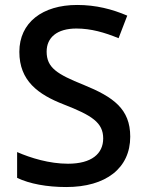

<svg xmlns="http://www.w3.org/2000/svg" viewBox="-20 -744 590 774"><path d="M505 -193C505 -305 437 -353 317 -402C210 -445 168 -471 168 -536C168 -592 209 -629 288 -629C347 -629 402 -613 458 -590L493 -681C432 -707 367 -724 291 -724C151 -724 58 -653 58 -535C58 -418 134 -363 237 -323C350 -279 396 -250 396 -186C396 -124 349 -84 254 -84C179 -84 104 -107 49 -131V-27C99 -3 169 10 247 10C407 10 505 -66 505 -193Z"/></svg>

Font: Noto Sans Lisu Medium
Style: Regular
Weight: 500
Designer: Monotype Design Team. David Williams.
Foundry: Monotype Imaging Inc.
Version: Version 2.102